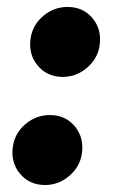

<svg xmlns="http://www.w3.org/2000/svg" viewBox="-20 -525 330 555"><path d="M110.4 9.8Q64.5 9.8 37.1 -23.7Q9.8 -57.1 17.6 -104Q23.9 -141.6 54.4 -167Q85 -192.4 124 -192.4Q169.9 -192.4 197 -158.9Q224.1 -125.5 216.3 -78.6Q210 -41.5 179.4 -15.9Q148.9 9.8 110.4 9.8ZM161.6 -302.7Q115.7 -302.7 88.4 -336.2Q61 -369.6 68.8 -416.5Q75.2 -454.1 105.7 -479.5Q136.2 -504.9 175.3 -504.9Q221.2 -504.9 248.3 -471.4Q275.4 -438 267.6 -391.1Q261.2 -354 230.7 -328.4Q200.2 -302.7 161.6 -302.7Z"/></svg>

Font: Inter 28pt Black
Style: Italic
Weight: 900
Italic angle: -9.3988°
Designer: Rasmus Andersson
Foundry: rsms
Version: Version 4.001;git-66647c0bb